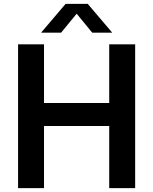

<svg xmlns="http://www.w3.org/2000/svg" viewBox="-20 -968 788 988"><path d="M73 0V-740H206.5V-438H542V-740H675.5V0H542V-319.5H206.5V0ZM191.5 -800 317.5 -948H431.5L557.5 -800H454.5L374.5 -897.5L294.5 -800Z"/></svg>

Font: Encode Sans SmBold
Style: Regular
Weight: 600
Designer: Multiple Designers
Foundry: Impallari Type
Version: Version 3.002; ttfautohint (v1.8.3) -l 8 -r 50 -G 200 -x 14 